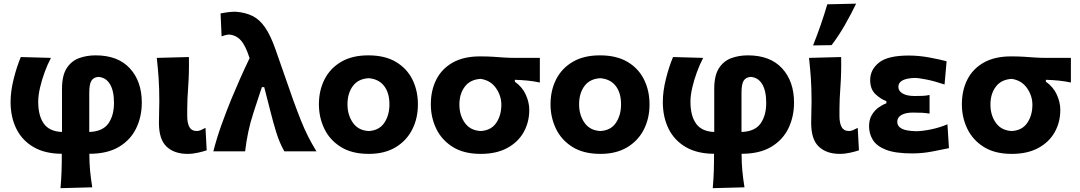

<svg xmlns="http://www.w3.org/2000/svg" viewBox="-20 -808 5764 1025"><path d="M303 196.5Q307 152 308.5 108.5Q310 65 310 13Q219.5 12.5 158.8 -23Q98 -58.5 67.2 -120.8Q36.5 -183 36.5 -263.5Q36.5 -320.5 52.8 -385.8Q69 -451 91 -503.5L252 -499Q234 -465 218.5 -423Q203 -381 193.5 -339.5Q184 -298 184 -265Q184 -190 214 -148Q244 -106 311 -103.5V-333.5Q311 -405 336 -443.8Q361 -482.5 401.8 -497.5Q442.5 -512.5 490.5 -512.5Q609.5 -512.5 673.2 -443.2Q737 -374 737 -260Q737 -185.5 707.2 -123.5Q677.5 -61.5 615.5 -24.2Q553.5 13 457 13Q457 61.5 461 103.8Q465 146 472.5 192ZM456.5 -312.5V-103.5Q528 -106 558.2 -148.5Q588.5 -191 588.5 -258.5Q588.5 -323 567 -358.8Q545.5 -394.5 505.5 -397.5Q479.5 -395.5 468 -377Q456.5 -358.5 456.5 -312.5Z M981.5 13.5Q910.5 13.5 869.5 -25Q828.5 -63.5 828.5 -151.5Q828.5 -187.5 829.5 -212.5Q830.5 -237.5 830.5 -266Q830.5 -337.5 826.8 -390.8Q823 -444 817 -499L988.5 -503.5Q990 -418.5 984.8 -347.2Q979.5 -276 979.5 -226.5V-188Q979.5 -151 991.2 -129.8Q1003 -108.5 1031 -108.5Q1040.5 -108.5 1052 -113.2Q1063.5 -118 1077 -125.5L1083.5 -5.5Q1066 0.5 1037.5 7Q1009 13.5 981.5 13.5Z M1119 0Q1136 -67.5 1162.2 -141Q1188.5 -214.5 1216.5 -282.5Q1237.5 -333 1261.8 -388Q1286 -443 1312.5 -497.5Q1290.5 -566 1265.2 -593.2Q1240 -620.5 1203 -623.5Q1195.5 -623.5 1184.5 -620.8Q1173.5 -618 1163 -614L1157.5 -736.5Q1173 -739.5 1194 -742.5Q1215 -745.5 1238 -745.5Q1290 -741.5 1328 -722.8Q1366 -704 1395.2 -661.5Q1424.5 -619 1450.5 -545L1544.5 -276Q1568 -211.5 1586.5 -165.2Q1605 -119 1624.5 -80.2Q1644 -41.5 1669.5 0H1498Q1472 -46 1455 -101Q1438 -156 1425 -208.5L1390.5 -343H1378L1333 -206Q1315.5 -152.5 1305 -101.8Q1294.5 -51 1288.5 0Z M1949 13.5Q1858 13.5 1799 -23.8Q1740 -61 1711.2 -121.2Q1682.5 -181.5 1682.5 -251Q1682.5 -325.5 1712.8 -384.8Q1743 -444 1801.8 -478.2Q1860.5 -512.5 1946 -512.5Q2034.5 -512.5 2093.2 -477.8Q2152 -443 2181.5 -383.8Q2211 -324.5 2211 -251Q2211 -175.5 2180.2 -115.8Q2149.5 -56 2091 -21.2Q2032.5 13.5 1949 13.5ZM1948.5 -108.5Q2004 -111.5 2031.5 -152.2Q2059 -193 2059 -251Q2059 -312.5 2030.5 -349.2Q2002 -386 1948.5 -390.5Q1892.5 -387.5 1863.8 -348.8Q1835 -310 1835 -251Q1835 -194.5 1863.8 -153Q1892.5 -111.5 1948.5 -108.5Z M2546.5 13.5Q2456 13.5 2397 -23.5Q2338 -60.5 2309 -120.8Q2280 -181 2280 -251Q2280 -325.5 2309.2 -383.2Q2338.5 -441 2397 -474Q2455.5 -507 2543 -507Q2582 -507 2611.5 -505Q2641 -503 2669.8 -501Q2698.5 -499 2735.5 -499H2862V-367.5Q2829.5 -374.5 2796 -377.8Q2762.5 -381 2728.5 -382V-372Q2768.5 -343.5 2787 -302.5Q2805.5 -261.5 2805.5 -221.5Q2805.5 -155.5 2775.5 -102.2Q2745.5 -49 2687.8 -17.8Q2630 13.5 2546.5 13.5ZM2546 -108.5Q2601.5 -111.5 2629 -151.8Q2656.5 -192 2656.5 -249Q2656.5 -296.5 2627.8 -337.8Q2599 -379 2546 -387Q2490 -383.5 2461.2 -345.2Q2432.5 -307 2432.5 -249.5Q2432.5 -193 2461.5 -152.2Q2490.5 -111.5 2546 -108.5Z M3185.5 13.5Q3094.5 13.5 3035.5 -23.8Q2976.5 -61 2947.8 -121.2Q2919 -181.5 2919 -251Q2919 -325.5 2949.2 -384.8Q2979.5 -444 3038.2 -478.2Q3097 -512.5 3182.5 -512.5Q3271 -512.5 3329.8 -477.8Q3388.5 -443 3418 -383.8Q3447.5 -324.5 3447.5 -251Q3447.5 -175.5 3416.8 -115.8Q3386 -56 3327.5 -21.2Q3269 13.5 3185.5 13.5ZM3185 -108.5Q3240.5 -111.5 3268 -152.2Q3295.5 -193 3295.5 -251Q3295.5 -312.5 3267 -349.2Q3238.5 -386 3185 -390.5Q3129 -387.5 3100.2 -348.8Q3071.5 -310 3071.5 -251Q3071.5 -194.5 3100.2 -153Q3129 -111.5 3185 -108.5Z M3785 196.5Q3789 152 3790.5 108.5Q3792 65 3792 13Q3701.5 12.5 3640.8 -23Q3580 -58.5 3549.2 -120.8Q3518.5 -183 3518.5 -263.5Q3518.5 -320.5 3534.8 -385.8Q3551 -451 3573 -503.5L3734 -499Q3716 -465 3700.5 -423Q3685 -381 3675.5 -339.5Q3666 -298 3666 -265Q3666 -190 3696 -148Q3726 -106 3793 -103.5V-333.5Q3793 -405 3818 -443.8Q3843 -482.5 3883.8 -497.5Q3924.5 -512.5 3972.5 -512.5Q4091.5 -512.5 4155.2 -443.2Q4219 -374 4219 -260Q4219 -185.5 4189.2 -123.5Q4159.5 -61.5 4097.5 -24.2Q4035.5 13 3939 13Q3939 61.5 3943 103.8Q3947 146 3954.5 192ZM3938.5 -312.5V-103.5Q4010 -106 4040.2 -148.5Q4070.5 -191 4070.5 -258.5Q4070.5 -323 4049 -358.8Q4027.5 -394.5 3987.5 -397.5Q3961.5 -395.5 3950 -377Q3938.5 -358.5 3938.5 -312.5Z M4463.5 13.5Q4392.5 13.5 4351.5 -25Q4310.5 -63.5 4310.5 -151.5Q4310.5 -187.5 4311.5 -212.5Q4312.5 -237.5 4312.5 -266Q4312.5 -337.5 4308.8 -390.8Q4305 -444 4299 -499L4470.5 -503.5Q4472 -418.5 4466.8 -347.2Q4461.5 -276 4461.5 -226.5V-188Q4461.5 -151 4473.2 -129.8Q4485 -108.5 4513 -108.5Q4522.5 -108.5 4534 -113.2Q4545.5 -118 4559 -125.5L4565.5 -5.5Q4548 0.5 4519.5 7Q4491 13.5 4463.5 13.5ZM4320.5 -565.5Q4342.5 -620.5 4361.5 -675.2Q4380.5 -730 4396.5 -785L4550.5 -788.5Q4523 -731.5 4490.2 -674.2Q4457.5 -617 4419.5 -567Z M4849 11Q4759.5 11 4709.8 -8.5Q4660 -28 4639.8 -61Q4619.5 -94 4619.5 -134Q4619.5 -169.5 4634.2 -194.2Q4649 -219 4670.5 -234.2Q4692 -249.5 4712 -256.5V-268Q4680.5 -279.5 4653 -306Q4625.5 -332.5 4625.5 -380.5Q4625.5 -436.5 4672.8 -474Q4720 -511.5 4830.5 -511.5Q4885.5 -511.5 4940.8 -501.2Q4996 -491 5033.5 -481L5022.5 -357Q4968.5 -375 4925.8 -383.5Q4883 -392 4863 -392Q4776 -389 4776 -344.5Q4776 -322 4798.8 -308.8Q4821.5 -295.5 4862.5 -295.5Q4885 -295.5 4904.8 -296.2Q4924.5 -297 4942.5 -301V-201.5Q4922.5 -205 4901 -206Q4879.5 -207 4853 -207Q4815 -207 4792.5 -194.2Q4770 -181.5 4770 -157.5Q4770 -134.5 4792.8 -121.8Q4815.5 -109 4869.5 -107.5Q4902 -107.5 4948.2 -116.8Q4994.5 -126 5038 -144.5L5046 -17Q5008 -9 4955.8 1Q4903.5 11 4849 11Z M5381.5 13.5Q5291 13.5 5232 -23.5Q5173 -60.5 5144 -120.8Q5115 -181 5115 -251Q5115 -325.5 5144.2 -383.2Q5173.5 -441 5232 -474Q5290.5 -507 5378 -507Q5417 -507 5446.5 -505Q5476 -503 5504.8 -501Q5533.5 -499 5570.5 -499H5697V-367.5Q5664.5 -374.5 5631 -377.8Q5597.5 -381 5563.5 -382V-372Q5603.5 -343.5 5622 -302.5Q5640.5 -261.5 5640.5 -221.5Q5640.5 -155.5 5610.5 -102.2Q5580.5 -49 5522.8 -17.8Q5465 13.5 5381.5 13.5ZM5381 -108.5Q5436.5 -111.5 5464 -151.8Q5491.5 -192 5491.5 -249Q5491.5 -296.5 5462.8 -337.8Q5434 -379 5381 -387Q5325 -383.5 5296.2 -345.2Q5267.5 -307 5267.5 -249.5Q5267.5 -193 5296.5 -152.2Q5325.5 -111.5 5381 -108.5Z"/></svg>

Font: Commissioner Flair
Style: Bold
Weight: 700
Designer: Kostas Bartsokas
Foundry: Kostas Bartsokas
Version: Version 1.000; ttfautohint (v1.8.3)